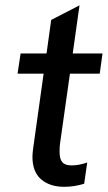

<svg xmlns="http://www.w3.org/2000/svg" viewBox="-20 -694 408 722"><path d="M102 -104.5Q102 -117 105 -138.5L144 -417H46L57.5 -493H155L172.5 -619L279 -674L253.5 -493H365.5L355 -417H243L206 -156Q204 -144 204 -123Q204 -96.5 214.2 -84.2Q224.5 -72 249 -72Q277 -72 308 -83L296.5 -3Q258.5 8.5 221.5 8.5Q167.5 8.5 134.8 -19.5Q102 -47.5 102 -104.5Z"/></svg>

Font: HK Grotesk Medium
Style: Italic
Weight: 500
Italic angle: -8°
Designer: Alfredo Marco Pradil
Foundry: Hanken Design Co.
Version: Version 3.004